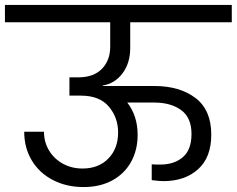

<svg xmlns="http://www.w3.org/2000/svg" viewBox="-47 -760 958 777"><path d="M480 -566Q480 -505 449 -463.5Q418 -422 369 -414V-412H577Q680 -412 744 -363.5Q808 -315 808 -215Q808 -123 754.5 -75Q701 -27 614 -27Q599 -27 567 -31V-95Q579 -94 601 -94Q658 -94 693 -124Q728 -154 728 -218Q728 -284 686 -314.5Q644 -345 577 -345H468Q510 -291 510 -214Q510 -153 483.5 -105Q457 -57 407.5 -30Q358 -3 291 -3Q222 -3 167 -31.5Q112 -60 81.5 -111Q51 -162 51 -227H131Q131 -185 151.5 -151Q172 -117 207.5 -97.5Q243 -78 287 -78Q352 -78 391.5 -118.5Q431 -159 431 -224Q431 -284 393.5 -328.5Q356 -373 280 -373H234V-447H270Q332 -447 365.5 -481.5Q399 -516 399 -571V-670H-27V-740H891V-670H480Z"/></svg>

Font: A Bank Premium Regular
Style: Regular
Weight: 400
Designer: Ninad Kale (Devanagari), Jonny Pinhorn (Latin), Htun Naung (Myanmar)
Foundry: Indian Type Foundry
Version: 4.004